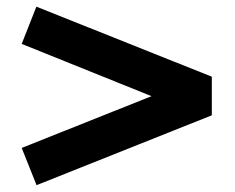

<svg xmlns="http://www.w3.org/2000/svg" viewBox="-20 -600 688 562"><path d="M87 -58 43.5 -167 423.5 -318.5 43.5 -471.5 86.5 -580.5 600 -375.5V-262.5Z"/></svg>

Font: Geologica Roman
Style: Bold
Weight: 700
Designer: Sindre Bremnes, Frode Helland
Foundry: Monokrom Skriftforlag AS
Version: Version 1.010;gftools[0.9.28]